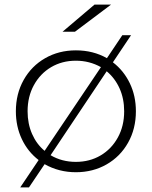

<svg xmlns="http://www.w3.org/2000/svg" viewBox="-20 -745 660 835"><path d="M174 -31 106 70H68L148 -49Q101 -85 75 -140Q49 -195 49 -261Q49 -337 83 -397.5Q117 -458 176.5 -492Q236 -526 310 -526Q385 -526 445 -492L512 -592H550L471 -474Q518 -438 544.5 -383Q571 -328 571 -261Q571 -185 537 -124.5Q503 -64 443.5 -30Q384 4 310 4Q236 4 174 -31ZM520 -261Q520 -316 500 -360.5Q480 -405 444 -435L200 -70Q249 -41 310 -41Q370 -41 417.5 -69Q465 -97 492.5 -147Q520 -197 520 -261ZM174 -89 419 -453Q369 -481 310 -481Q250 -481 202.5 -453Q155 -425 127.5 -375Q100 -325 100 -261Q100 -207 119.5 -162.5Q139 -118 174 -89ZM391 -725H463L306 -607H252Z"/></svg>

Font: Goldbeck Next Light
Style: Regular
Weight: 300
Designer: Julieta Ulanovsky
Foundry: Julieta Ulanovsky
Version: Version 7.200